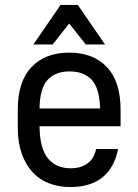

<svg xmlns="http://www.w3.org/2000/svg" viewBox="-20 -750 560 777"><path d="M265 7Q217 7 177.5 -8.5Q138 -24 110.5 -54.5Q83 -85 67.5 -129.5Q52 -174 52 -232V-308Q52 -420 107.5 -478.5Q163 -537 260 -537Q357 -537 412.5 -478.5Q468 -420 468 -306V-239H140Q141 -148 174.5 -108.5Q208 -69 265 -69Q290 -69 308.5 -75.5Q327 -82 339.5 -93Q352 -104 359 -118Q366 -132 369 -147H458Q442 -69 393 -31Q344 7 265 7ZM261 -461Q204 -461 172.5 -426.5Q141 -392 140 -311H385Q383 -392 351.5 -426.5Q320 -461 261 -461ZM225 -730H295L405 -570H327L260 -655L193 -570H115Z"/></svg>

Font: Golos UI
Style: Regular
Weight: 400
Designer: A.Korolkova, Vitaly Kuzmin
Foundry: ParaType Ltd
Version: Version 2.000